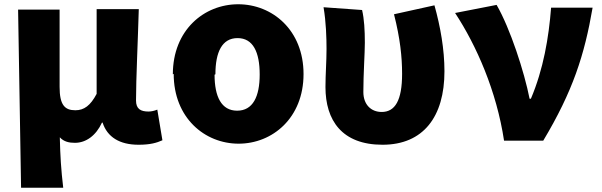

<svg xmlns="http://www.w3.org/2000/svg" viewBox="-20 -609 2827 902"><path d="M79 273H277C267 188 263 125 261 36C280 57 305 62 332 62C384 62 431 28 459 -33H462C484 35 542 71 631 71C686 71 716 62 743 50L719 -94C705 -88 689 -85 678 -85C641 -85 619 -97 619 -137C619 -237 628 -422 632 -566H434V-168C405 -113 375 -91 334 -91C284 -91 260 -116 260 -201V-564H65Z M796 -262C796 -55 942 66 1101 66C1260 66 1406 -55 1406 -261C1406 -468 1259 -589 1099 -589C939 -589 792 -468 792 -260ZM992 -260C992 -364 1023 -430 1096 -430C1169 -430 1200 -364 1200 -259C1200 -155 1168 -89 1094 -89C1020 -89 988 -155 988 -258Z M1500 -575C1512 -505 1514 -429 1514 -379C1514 -319 1509 -260 1509 -200C1509 -44 1586 71 1777 71C1969 71 2068 -61 2068 -274C2068 -377 2049 -484 2021 -584L1831 -542C1860 -428 1869 -341 1869 -262C1869 -137 1836 -83 1773 -83C1724 -83 1687 -117 1687 -177C1687 -260 1694 -360 1694 -408C1694 -467 1691 -520 1681 -562Z M2118 -548C2218 -396 2313 -181 2348 52H2532C2671 -180 2726 -351 2764 -573H2569C2558 -432 2533 -284 2474 -145H2468C2443 -272 2377 -475 2313 -586Z"/></svg>

Font: GenEiGothic-pro-Heavy
Style: Bold
Weight: 900
Designer: Ryoko NISHIZUKA (kana & ideographs); Paul D. Hunt (Latin, Greek & Cyrillic); Wenlong ZHANG (bopomofo); Sandoll Communica
Foundry: Adobe Systems Incorporated; o_tamon
Version: Version 1.000.140830